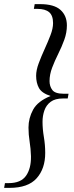

<svg xmlns="http://www.w3.org/2000/svg" viewBox="-53 -760 358 930"><path d="M-33 150 -29 127H-11Q48 127 73 91.5Q98 56 97 -3Q96 -40 90.5 -74Q85 -108 85 -142Q85 -188 107.5 -229Q130 -270 192 -295Q149 -309 135.5 -334Q122 -359 122 -393Q122 -420 134.5 -453.5Q147 -487 163 -522Q179 -557 191.5 -589.5Q204 -622 204 -648Q204 -685 185 -701Q166 -717 128 -717H111L115 -740H141Q209 -740 240 -712Q271 -684 271 -637Q271 -602 258.5 -567.5Q246 -533 229 -499Q212 -465 199.5 -432Q187 -399 187 -367Q187 -342 200.5 -324Q214 -306 255 -306H279L275 -283H252Q214 -283 192.5 -267Q171 -251 162 -225Q153 -199 153 -170Q153 -135 159.5 -96.5Q166 -58 166 -19Q166 57 124.5 103.5Q83 150 -7 150Z"/></svg>

Font: Spectral SC ExtraBold
Style: Italic
Weight: 800
Italic angle: -10°
Designer: Jean-Baptiste Levee
Foundry: Production Type
Version: Version 2.001